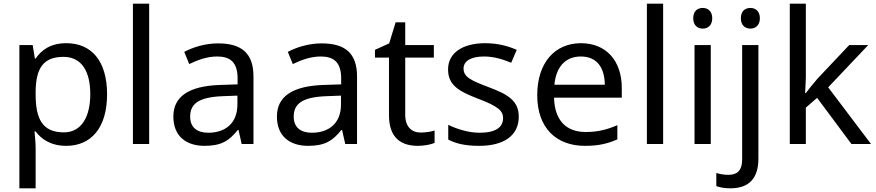

<svg xmlns="http://www.w3.org/2000/svg" viewBox="-20 -780 4747 1040"><path d="M340 -546C253 -546 205 -509 173 -463H169L157 -536H85V240H173V20C173 -5 169 -45 167 -68H173C204 -26 256 10 339 10C472 10 560 -86 560 -269C560 -454 472 -546 340 -546ZM324 -472C423 -472 469 -392 469 -270C469 -150 423 -63 326 -63C209 -63 173 -137 173 -269V-286C175 -411 215 -472 324 -472Z M788 0V-760H700V0Z M1161 -545C1091 -545 1025 -524 978 -499L1005 -433C1049 -454 1100 -474 1156 -474C1226 -474 1267 -444 1267 -355V-323L1176 -320C1001 -315 919 -256 919 -149C919 -40 991 10 1088 10C1178 10 1221 -17 1268 -76H1272L1289 0H1353V-365C1353 -490 1291 -545 1161 -545ZM1187 -259 1266 -262V-214C1266 -110 1198 -61 1108 -61C1050 -61 1010 -88 1010 -148C1010 -216 1053 -254 1187 -259Z M1722 -545C1652 -545 1586 -524 1539 -499L1566 -433C1610 -454 1661 -474 1717 -474C1787 -474 1828 -444 1828 -355V-323L1737 -320C1562 -315 1480 -256 1480 -149C1480 -40 1552 10 1649 10C1739 10 1782 -17 1829 -76H1833L1850 0H1914V-365C1914 -490 1852 -545 1722 -545ZM1748 -259 1827 -262V-214C1827 -110 1759 -61 1669 -61C1611 -61 1571 -88 1571 -148C1571 -216 1614 -254 1748 -259Z M2259 -62C2210 -62 2175 -93 2175 -158V-468H2330V-536H2175V-659H2123L2088 -545L2011 -510V-468H2087V-156C2087 -26 2160 10 2244 10C2276 10 2315 3 2334 -6V-73C2317 -67 2285 -62 2259 -62Z M2790 -148C2790 -234 2731 -269 2629 -307C2526 -346 2491 -364 2491 -409C2491 -449 2530 -474 2602 -474C2654 -474 2704 -459 2749 -440L2779 -510C2729 -532 2673 -546 2608 -546C2488 -546 2407 -495 2407 -404C2407 -316 2469 -284 2573 -244C2678 -204 2705 -180 2705 -140C2705 -92 2667 -61 2578 -61C2515 -61 2450 -83 2408 -104V-24C2449 -2 2501 10 2576 10C2707 10 2790 -44 2790 -148Z M3127 -546C2985 -546 2890 -440 2890 -264C2890 -85 2995 10 3148 10C3221 10 3269 -1 3324 -25V-102C3268 -78 3220 -65 3152 -65C3045 -65 2984 -130 2981 -251H3348V-304C3348 -450 3264 -546 3127 -546ZM3126 -474C3215 -474 3255 -412 3256 -321H2983C2992 -417 3042 -474 3126 -474Z M3572 0V-760H3484V0Z M3787 -737C3758 -737 3735 -720 3735 -681C3735 -643 3758 -625 3787 -625C3814 -625 3838 -643 3838 -681C3838 -720 3814 -737 3787 -737ZM3830 -536H3742V0H3830Z M3993 -681C3993 -643 4016 -625 4045 -625C4072 -625 4096 -643 4096 -681C4096 -720 4072 -737 4045 -737C4016 -737 3993 -720 3993 -681ZM3937 240C4042 240 4088 180 4088 80V-536H4000V83C4000 148 3969 167 3926 167C3900 167 3880 163 3860 157V228C3878 235 3903 240 3937 240Z M4345 -363V-760H4258V0H4345V-197L4406 -250L4592 0H4698L4466 -307L4683 -536H4580L4409 -355C4391 -335 4357 -292 4345 -276H4341C4342 -301 4345 -342 4345 -363Z"/></svg>

Font: Noto Sans Runic
Style: Regular
Weight: 400
Designer: Monotype Design Team
Foundry: Monotype Imaging Inc.
Version: Version 2.002